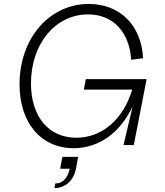

<svg xmlns="http://www.w3.org/2000/svg" viewBox="-20 -735 836 973"><path d="M353 16C480 16 587 -60 652 -195L606 0H658L723 -334H415L405 -281H650C605 -130 497 -37 367 -37C226 -37 137 -144 137 -313C137 -513 261 -662 426 -662C552 -662 635 -575 645 -432L705 -440C697 -606 588 -715 430 -715C230 -715 79 -540 79 -308C79 -112 188 16 353 16ZM260 195 256 218C311 218 353 180 365 120L376 60H296L285 120H333C324 167 297 195 260 195Z"/></svg>

Font: Uncut Sans Light Italic
Style: Regular
Weight: 300
Italic angle: -11°
Designer: Kasper Nordkvist
Foundry: UNCUT.wtf
Version: Version 1.304;Glyphs 3.2 (3246)